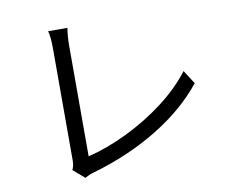

<svg xmlns="http://www.w3.org/2000/svg" viewBox="-82 -848 1163 970"><g transform="rotate(-10 500.0 -363.0)"><path d="M232 -81V-137V-235V-355V-477V-583V-653Q232 -716 223 -744H322Q315 -702 315 -653V-406V-300V-204V-128V-86Q413 -110 516.5 -160Q620 -210 711 -279Q802 -348 862 -427L907 -357Q811 -237 660.5 -145.5Q510 -54 322 0Q303 5 280 18L222 -32Q232 -52 232 -81Z"/></g></svg>

Font: Merged Yaku Han JP
Style: Regular
Weight: 400
Designer: Ryoko NISHIZUKA 西塚涼子 (kana, bopomofo & ideographs); Paul D. Hunt (Latin, Greek & Cyrillic); Sandoll Communications 산돌커뮤니
Foundry: Adobe
Version: Version 2.004